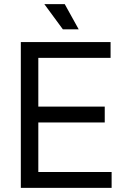

<svg xmlns="http://www.w3.org/2000/svg" viewBox="-20 -902 603 922"><path d="M80 0V-700H511V-624H164V-390H483V-314H164V-76H516V0ZM282 -761 193 -882H291L358 -761Z"/></svg>

Font: Space Grotesk
Style: Regular
Weight: 400
Designer: Florian Karsten
Foundry: Florian Karsten
Version: Version 2.000